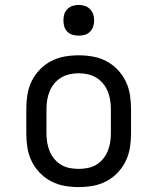

<svg xmlns="http://www.w3.org/2000/svg" viewBox="-20 -753 640 781"><path d="M300 8Q271 8 242.5 3Q214 -2 188 -15.5Q162 -29 141.5 -50.5Q121 -72 108.5 -98Q96 -124 91.5 -152.5Q87 -181 87 -210V-310Q87 -339 91.5 -367.5Q96 -396 108.5 -422Q121 -448 141.5 -469.5Q162 -491 188 -504.5Q214 -518 242.5 -523Q271 -528 300 -528Q329 -528 357.5 -523Q386 -518 412 -504.5Q438 -491 458.5 -469.5Q479 -448 491.5 -422Q504 -396 508.5 -367.5Q513 -339 513 -310V-210Q513 -181 508.5 -152.5Q504 -124 491.5 -98Q479 -72 458.5 -50.5Q438 -29 412 -15.5Q386 -2 357.5 3Q329 8 300 8ZM300 -66Q318 -66 336.5 -69.5Q355 -73 371 -82.5Q387 -92 399 -106.5Q411 -121 418 -138Q425 -155 428 -173.5Q431 -192 431 -210V-310Q431 -328 428 -346.5Q425 -365 418 -382Q411 -399 399 -413.5Q387 -428 371 -437.5Q355 -447 336.5 -451Q318 -455 300 -455Q282 -455 263.5 -451Q245 -447 229 -437.5Q213 -428 201 -413.5Q189 -399 182 -382Q175 -365 172 -346.5Q169 -328 169 -310V-210Q169 -192 172 -173.5Q175 -155 182 -138Q189 -121 201 -106.5Q213 -92 229 -82.5Q245 -73 263.5 -69.5Q282 -66 300 -66ZM300 -608Q287 -608 275 -611.5Q263 -615 254 -624Q245 -633 241.5 -645Q238 -657 238 -670Q238 -683 241.5 -695Q245 -707 254 -716Q263 -725 275 -729Q287 -733 300 -733Q313 -733 325 -729Q337 -725 346 -716Q355 -707 359 -695Q363 -683 363 -670Q363 -657 359 -645Q355 -633 346 -624Q337 -615 325 -611.5Q313 -608 300 -608Z"/></svg>

Font: Iosevka Plex Etoile
Style: Regular
Weight: 400
Designer: Belleve Invis
Foundry: Belleve Invis
Version: Version 25.1.1; ttfautohint (v1.8.4)